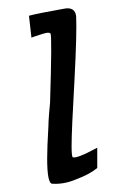

<svg xmlns="http://www.w3.org/2000/svg" viewBox="-20 -425 287 464"><path d="M215 -68V-19Q197 -4 165 8Q135 21 106 19Q94 18 94 -42Q94 -70 97 -120Q97 -130 98.5 -149Q100 -168 101 -177Q106 -340 102 -344Q100 -346 96 -346Q92 -346 82.5 -343Q73 -340 64 -337L56 -334L50 -387Q73 -393 135 -404Q161 -409 164 -386Q166 -346 160 -232Q153 -109 153 -72Q153 -46 156 -45Q165 -41 215 -68Z"/></svg>

Font: GFS Neohellenic Rg
Style: Regular
Weight: 400
Designer: Takis Katsoulidis and George D. Matthiopoulos
Foundry: Takis Katsoulidis and George D. Matthiopoulos
Version: Version 1.0